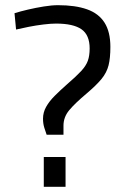

<svg xmlns="http://www.w3.org/2000/svg" viewBox="-20 -722 486 741"><path d="M160 -202Q156 -213 151 -229Q146 -245 146 -264Q146 -288 158 -309.5Q170 -331 191 -352Q212 -373 238 -396Q274 -427 293 -447.5Q312 -468 319 -487.5Q326 -507 326 -535Q326 -587 294.5 -609Q263 -631 196 -631Q176 -631 147.5 -627.5Q119 -624 91 -618.5Q63 -613 42 -608L36 -671Q58 -678 88 -685Q118 -692 149 -697Q180 -702 204 -702Q271 -702 316 -686Q361 -670 383.5 -634.5Q406 -599 406 -541Q406 -498 399 -470Q392 -442 372 -417.5Q352 -393 313 -360Q269 -323 247 -296.5Q225 -270 225 -237V-202ZM149 -1V-116H233V-1Z"/></svg>

Font: Cairo
Style: Regular
Weight: 400
Designer: Mohamed Gaber, Accademia di Belle Arti di Urbino
Foundry: Kief Type Foundry, Accademia di Belle Arti di Urbino
Version: Version 3.120